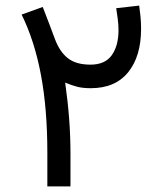

<svg xmlns="http://www.w3.org/2000/svg" viewBox="-20 -669 584 689"><path d="M149.9 -121.1Q149.9 -277.3 127 -399.9Q104 -522.5 57.6 -616.7L133.3 -644Q144.5 -614.7 155.8 -585.7Q167 -556.6 177.7 -527.3Q194.8 -482.4 224.1 -459.7Q253.4 -437 304.7 -437Q356.9 -437 381.1 -470.9Q405.3 -504.9 405.3 -561.5Q405.3 -581.1 402.3 -602.8Q399.4 -624.5 397 -639.6L479.5 -648.9Q481.9 -632.8 484.1 -610.4Q486.3 -587.9 486.3 -566.4Q486.3 -466.8 439.9 -409.7Q393.6 -352.5 305.7 -352.5Q278.3 -352.5 259 -357.2Q239.7 -361.8 213.9 -372.6Q223.6 -303.2 228.3 -240.5Q232.9 -177.7 232.9 -119.6V0H149.9Z"/></svg>

Font: Vazir WOL-UI
Style: Regular-WOL-UI
Weight: 400
Designer: Saber Rastikerdar
Foundry: Saber Rastikerdar
Version: Version 30.1.0